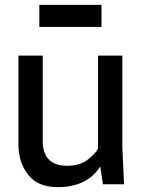

<svg xmlns="http://www.w3.org/2000/svg" viewBox="-20 -759 585 791"><path d="M218 12Q136 12 96 -39Q56 -90 56 -163V-530H156V-179Q156 -77 255 -76Q307 -76 339 -99.5Q371 -123 384 -147V-530H484V-150L491 0H404L393 -73Q338 12 218 12ZM398 -648H142V-739H398Z"/></svg>

Font: Tanohe Sans Medium
Style: Regular
Weight: 500
Designer: Village Type and Design LLC
Foundry: Cooper Hewitt Smithsonian Design Museum
Version: Version 1.00;September 29, 2021;FontCreator 13.0.0.2655 64-b